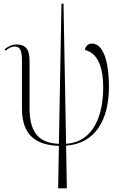

<svg xmlns="http://www.w3.org/2000/svg" viewBox="-20 -780 672 1040"><path d="M295 240H342L338 9C496 -2 570 -131 570 -309C570 -459 535 -544 478 -544C462 -544 443 -534 440 -509C492 -497 539 -447 539 -306C539 -163 492 -12 338 -1L324 -760H313L299 -1C206 -5 140 -45 140 -194V-450C140 -508 123 -539 70 -539C46 -539 25 -530 5 -513L10 -506C32 -523 46 -528 61 -528C86 -528 99 -510 99 -453V-192C99 -45 177 6 299 10Z"/></svg>

Font: Noto Serif Display SemiCondensed ExtraLight
Style: Regular
Weight: 200
Width: 4
Designer: Monotype Design Team
Foundry: Monotype Imaging Inc.
Version: Version 2.009